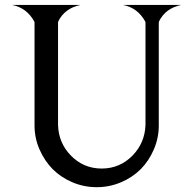

<svg xmlns="http://www.w3.org/2000/svg" viewBox="-20 -758 795 790"><path d="M29.3 -737.8Q29.3 -737.8 311.5 -737.8Q246.1 -724.1 219.7 -669.9L218.8 -665.5V-243.2Q221.2 -170.4 270.5 -119.1Q323.2 -64.5 398.4 -64.5Q473.6 -64.5 526.4 -119.1Q575.7 -170.4 578.6 -243.2V-665.5L577.6 -669.4Q546.4 -726.1 485.8 -737.8H726.1Q660.6 -724.1 634.3 -669.9L633.3 -665.5V-243.2V-241.7Q633.3 -189.9 613 -143.1Q592.8 -96.2 559.1 -62Q524.9 -27.8 477.5 -7.8Q430.2 12.2 377.9 12.2Q325.7 12.2 278.3 -7.8Q231 -27.8 196.8 -62Q163.1 -96.2 142.6 -143.1Q122.1 -189.9 122.1 -241.7V-243.2V-665.5L121.1 -669.4Q89.8 -726.1 29.3 -737.8Z"/></svg>

Font: Modern Antiqua
Style: Regular
Weight: 500
Version: Version 1.0